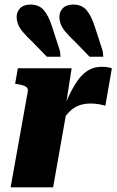

<svg xmlns="http://www.w3.org/2000/svg" viewBox="-20 -805 501 825"><path d="M25.6 0H208.2L269.4 -346L261.4 -342.2L287.8 -511.6H56.6L45 -445.2L56 -443.2Q72 -440.8 82.2 -437Q92.4 -433.2 96.9 -426.8Q101.4 -420.4 99 -409.6ZM460.8 -511.4Q456.4 -513.4 445.3 -515.7Q434.2 -518 417 -518Q383.8 -518 358.1 -502.2Q332.4 -486.4 311.8 -456.5Q291.2 -426.6 272.4 -385.1Q253.6 -343.6 234.6 -291.8L237.2 -268.8Q252.8 -295.8 267.9 -313.7Q283 -331.6 298.8 -341.5Q314.6 -351.4 331.7 -355.8Q348.8 -360.2 367.2 -360.2Q389.2 -360.2 405 -357.2Q420.8 -354.2 432.6 -350.6ZM387.8 -689.2 421.4 -585.4 423.8 -561.2H365L303.4 -624.6Q275 -651.4 260.3 -669.5Q245.6 -687.6 240.4 -702.6Q235.2 -717.6 235.2 -732.8Q235.2 -754.8 250.4 -770.1Q265.6 -785.4 295 -785.4Q331.6 -785.4 352.3 -760.8Q373 -736.2 387.8 -689.2ZM204.2 -689.2 237.8 -585.4 240.2 -561.2H181.4L119.8 -624.6Q91.4 -651.4 76.7 -669.5Q62 -687.6 56.8 -702.6Q51.6 -717.6 51.6 -732.8Q51.6 -754.8 66.8 -770.1Q82 -785.4 111.4 -785.4Q148 -785.4 168.7 -760.8Q189.4 -736.2 204.2 -689.2Z"/></svg>

Font: Roboto Serif 20pt
Style: Italic
Weight: 400
Italic angle: -10°
Designer: Greg Gazdowicz
Foundry: Commercial Type
Version: Version 1.008